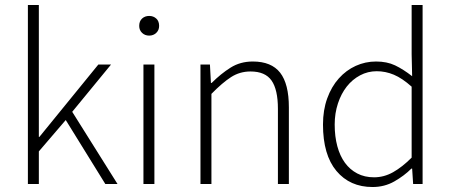

<svg xmlns="http://www.w3.org/2000/svg" viewBox="-20 -739 1809 771"><path d="M92 0V-719H136V-189H138L375 -480H426L270 -290L452 0H403L244 -257L136 -131V0Z M556 0V-480H600V0ZM579 -596Q562 -596 550.5 -607Q539 -618 539 -635Q539 -654 550.5 -664.5Q562 -675 579 -675Q596 -675 607.5 -664.5Q619 -654 619 -635Q619 -618 607.5 -607Q596 -596 579 -596Z M785 0V-480H823L827 -406H830Q867 -443 906 -467.5Q945 -492 995 -492Q1070 -492 1105 -447Q1140 -402 1140 -308V0H1096V-302Q1096 -379 1070.5 -415.5Q1045 -452 986 -452Q943 -452 908 -429.5Q873 -407 829 -362V0Z M1476 12Q1385 12 1331 -52.5Q1277 -117 1277 -239Q1277 -297 1294 -344Q1311 -391 1340.5 -424Q1370 -457 1408.5 -474.5Q1447 -492 1490 -492Q1534 -492 1566.5 -476.5Q1599 -461 1635 -433L1633 -521V-719H1677V0H1639L1635 -62H1632Q1603 -33 1563.5 -10.5Q1524 12 1476 12ZM1482 -27Q1522 -27 1558.5 -47.5Q1595 -68 1633 -106V-391Q1595 -425 1561.5 -439Q1528 -453 1493 -453Q1457 -453 1426 -436.5Q1395 -420 1372.5 -391.5Q1350 -363 1337 -323.5Q1324 -284 1324 -239Q1324 -191 1334.5 -152Q1345 -113 1365 -85.5Q1385 -58 1414.5 -42.5Q1444 -27 1482 -27Z"/></svg>

Font: TypoPRO Source Sans Pro
Style: Regular
Weight: 300
Designer: Paul D. Hunt
Foundry: Adobe Systems Incorporated
Version: Version 2.020;PS 2.000;hotconv 1.0.86;makeotf.lib2.5.63406